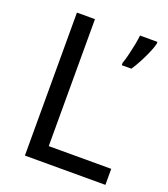

<svg xmlns="http://www.w3.org/2000/svg" viewBox="-132 -808 788 901"><g transform="rotate(20 262.0 -357.0)"><path d="M97 0V-714H187V-80H499V0ZM499 -705Q495 -687 483.5 -660Q472 -633 457 -604.5Q442 -576 427 -554H379V-566Q386 -585 392.5 -611.5Q399 -638 404.5 -665.5Q410 -693 412 -714H499Z"/></g></svg>

Font: Noto Sans Tifinagh Hawad
Style: Regular
Weight: 400
Designer: JamraPatel
Foundry: JamraPatel LLC
Version: Version 2.006; ttfautohint (v1.8.4.7-5d5b)